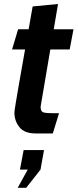

<svg xmlns="http://www.w3.org/2000/svg" viewBox="-20 -642 379 938"><path d="M155 10Q99 10 74.8 -20.8Q50.5 -51.5 50.5 -91.5Q50.5 -95 51.5 -103.5Q52.5 -112 56.8 -138Q61 -164 70.5 -218.8Q80 -273.5 96.8 -368.2Q113.5 -463 139.5 -610.5L263.5 -622.5L178.5 -121.5Q178 -98 190.8 -93.5Q203.5 -89 234 -89H268.5L238 10ZM39 -400.5 68.5 -499H339L320.5 -400.5ZM108 275.5H66.5L115.5 186.5H77.5L95.5 91H195L178 186.5Z"/></svg>

Font: Cabin
Style: Bold Italic
Weight: 700
Width: 4
Italic angle: -10°
Designer: Pablo Impallari
Foundry: Pablo Impallari. http://www.impallari.com Igino Marini. http://www.ikern.com
Version: Version 3.001